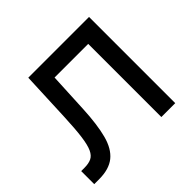

<svg xmlns="http://www.w3.org/2000/svg" viewBox="-130 -664 812 812"><g transform="rotate(-45 276.5 -258.0)"><path d="M7.3 0V-78.1H26.9Q51.8 -78.1 68.1 -85.7Q84.5 -93.3 94.5 -115Q104.5 -136.7 110.1 -178.5Q115.7 -220.2 118.7 -289.1L128.4 -515.6H491.7V0H408.7V-437.5H207.5L198.7 -257.8Q194.3 -168.5 179.2 -111.6Q164.1 -54.7 130.1 -27.3Q96.2 0 35.6 0Z"/></g></svg>

Font: Inter Display
Style: Regular
Weight: 400
Designer: Rasmus Andersson
Foundry: rsms
Version: Version 4.001;git-9221beed3